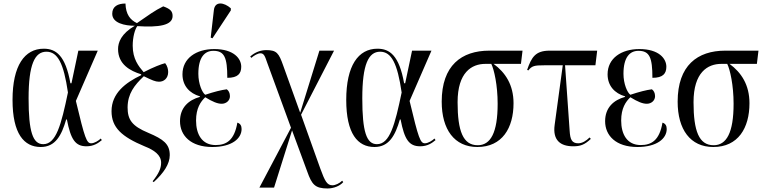

<svg xmlns="http://www.w3.org/2000/svg" viewBox="-20 -823 4332 1088"><path d="M211 10C294 10 329 -56 355 -146H359C381 -32 407 6 470 6C512 6 538 -13 557 -29L551 -38C540 -27 515 -11 497 -11C471 -11 461 -37 410 -251L534 -536H424L385 -351H379C351 -509 297 -547 228 -547C119 -547 51 -451 51 -257C51 -65 116 10 211 10ZM225 -6C166 -6 142 -76 142 -266C142 -458 177 -530 243 -530C307 -530 341 -464 365 -299C327 -116 298 -6 225 -6Z M851 209C908 157 942 106 942 56C942 -7 906 -34 821 -70C727 -109 703 -145 703 -215C704 -292 741 -340 795 -391C842 -368 861 -360 880 -360C907 -359 933 -378 933 -415C933 -429 929 -449 916 -465C895 -460 850 -443 794 -414C765 -448 732 -489 732 -564C732 -612 744 -656 758 -675C880 -667 958 -679 958 -732C958 -758 947 -772 905 -787C856 -763 820 -736 756 -692C718 -710 693 -741 691 -803C648 -803 616 -787 616 -745C616 -692 687 -677 744 -677C666 -632 649 -582 649 -545C649 -458 718 -421 780 -402V-397C692 -355 612 -295 612 -193C612 -100 670 -48 799 6C855 28 893 56 893 99C893 131 880 160 845 204Z M1184 -606 1288 -764V-776C1250 -810 1198 -818 1192 -766L1174 -610ZM1183 10C1294 10 1349 -38 1349 -92C1349 -110 1342 -123 1325 -128C1308 -27 1262 -1 1202 -1C1123 -1 1091 -64 1091 -140C1091 -210 1117 -247 1143 -272C1185 -246 1213 -235 1236 -235C1262 -235 1283 -253 1283 -278C1283 -297 1275 -310 1265 -317C1234 -313 1194 -303 1143 -286C1126 -298 1104 -347 1104 -405C1104 -499 1140 -535 1189 -535C1252 -535 1268 -497 1268 -382C1328 -382 1347 -406 1347 -445C1347 -491 1305 -545 1194 -545C1092 -545 1014 -493 1014 -402C1014 -337 1054 -294 1113 -277V-274C1048 -256 1000 -213 1000 -136C1000 -55 1061 10 1183 10Z M1836 245C1872 245 1907 230 1925 209L1919 201C1904 216 1880 227 1864 227C1833 227 1821 203 1795 132L1686 -173L1873 -536H1790L1681 -184L1585 -451C1560 -522 1548 -539 1489 -539C1458 -539 1426 -528 1398 -503L1404 -495C1419 -508 1440 -521 1456 -521C1477 -521 1482 -502 1494 -468L1629 -99L1450 240H1533L1635 -84L1721 149C1747 223 1766 245 1836 245Z M2102 10C2185 10 2220 -56 2246 -146H2250C2272 -32 2298 6 2361 6C2403 6 2429 -13 2448 -29L2442 -38C2431 -27 2406 -11 2388 -11C2362 -11 2352 -37 2301 -251L2425 -536H2315L2276 -351H2270C2242 -509 2188 -547 2119 -547C2010 -547 1942 -451 1942 -257C1942 -65 2007 10 2102 10ZM2116 -6C2057 -6 2033 -76 2033 -266C2033 -458 2068 -530 2134 -530C2198 -530 2232 -464 2256 -299C2218 -116 2189 -6 2116 -6Z M2685 10C2826 10 2890 -98 2890 -238C2890 -342 2844 -412 2777 -461H2932L2941 -536H2753C2595 -536 2483 -452 2483 -247C2483 -89 2555 10 2685 10ZM2687 0C2604 0 2573 -80 2573 -244C2573 -413 2653 -461 2730 -461H2764C2780 -429 2800 -340 2800 -235C2800 -71 2760 0 2687 0Z M3228 6C3268 6 3292 -2 3328 -36L3321 -44C3302 -25 3279 -11 3257 -11C3220 -11 3211 -33 3208 -82L3182 -453H3354L3364 -536H3095C3014 -536 2992 -499 2967 -427L2974 -424C2994 -450 3009 -453 3064 -453H3169L3123 -115C3111 -28 3156 6 3228 6Z M3592 10C3703 10 3758 -38 3758 -92C3758 -110 3751 -123 3734 -128C3717 -27 3671 -1 3611 -1C3532 -1 3500 -64 3500 -140C3500 -210 3526 -247 3552 -272C3594 -246 3622 -235 3645 -235C3671 -235 3692 -253 3692 -278C3692 -297 3684 -310 3674 -317C3643 -313 3603 -303 3552 -286C3535 -298 3513 -347 3513 -405C3513 -499 3549 -535 3598 -535C3661 -535 3677 -497 3677 -382C3737 -382 3756 -406 3756 -445C3756 -491 3714 -545 3603 -545C3501 -545 3423 -493 3423 -402C3423 -337 3463 -294 3522 -277V-274C3457 -256 3409 -213 3409 -136C3409 -55 3470 10 3592 10Z M4022 10C4163 10 4227 -98 4227 -238C4227 -342 4181 -412 4114 -461H4269L4278 -536H4090C3932 -536 3820 -452 3820 -247C3820 -89 3892 10 4022 10ZM4024 0C3941 0 3910 -80 3910 -244C3910 -413 3990 -461 4067 -461H4101C4117 -429 4137 -340 4137 -235C4137 -71 4097 0 4024 0Z"/></svg>

Font: Noto Serif Display Condensed
Style: Regular
Weight: 400
Width: 3
Designer: Monotype Design Team
Foundry: Monotype Imaging Inc.
Version: Version 2.009